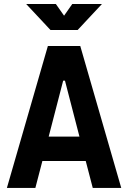

<svg xmlns="http://www.w3.org/2000/svg" viewBox="-20 -918 626 938"><path d="M13.7 0 213.9 -693.4H372.1L572.3 0H433.1L398.9 -131.3H187L152.8 0ZM288.6 -523.9 217.8 -250.5H368.2L297.4 -523.9ZM226.6 -771.5 107.9 -898.4H252.9L293 -841.3L333 -898.4H478L359.4 -771.5Z"/></svg>

Font: Caskaydia Cove
Style: Bold
Weight: 700
Monospace: yes
Designer: Aaron Bell
Foundry: Saja Typeworks
Version: Version 4.300; ttfautohint (v1.8.3)